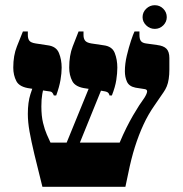

<svg xmlns="http://www.w3.org/2000/svg" viewBox="-20 -718 702 738"><path d="M143 0Q124 -75 112 -125.5Q100 -176 93.5 -212.5Q87 -249 87 -280Q87 -325 97 -356Q107 -387 119 -421L157 -407Q154 -401 150 -388.5Q146 -376 142.5 -356.5Q139 -337 139 -309Q139 -272 145.5 -245.5Q152 -219 160 -201Q168 -183 174 -170H440Q453 -201 466 -227Q479 -253 491.5 -274.5Q504 -296 515 -313L535 -342Q545 -358 545.5 -366.5Q546 -375 533 -376L501 -381Q476 -386 468 -404Q460 -422 460 -444Q460 -473 467.5 -504.5Q475 -536 483.5 -561.5Q492 -587 497 -597H516V-584Q516 -568 521.5 -560.5Q527 -553 541 -551L584 -545Q609 -542 620 -530.5Q631 -519 631 -495V-450Q631 -431 628.5 -414.5Q626 -398 621 -386Q616 -374 609 -364L574 -313Q550 -279 531.5 -239Q513 -199 498.5 -153Q484 -107 473 -52L462 0ZM213 -113 340 -424 387 -416 264 -113ZM187 -351Q184 -359 180 -363Q176 -367 161 -368L96 -378Q55 -383 43 -406Q31 -429 31 -458Q31 -505 45 -539.5Q59 -574 68 -597H87V-583Q87 -570 92.5 -562Q98 -554 117 -551L163 -544Q196 -540 206.5 -514.5Q217 -489 217 -458Q217 -437 212.5 -410.5Q208 -384 196 -351ZM401 -351Q399 -360 393 -363.5Q387 -367 371 -369L311 -378Q270 -383 258 -406Q246 -429 246 -458Q246 -505 259.5 -539.5Q273 -574 282 -597H301V-583Q301 -570 307 -562Q313 -554 331 -551L378 -544Q411 -540 421 -514.5Q431 -489 431 -458Q431 -437 427 -410.5Q423 -384 410 -351ZM575 -607Q556 -607 542 -620.5Q528 -634 528 -652Q528 -671 542 -684.5Q556 -698 575 -698Q594 -698 607.5 -684.5Q621 -671 621 -652Q621 -634 607.5 -620.5Q594 -607 575 -607Z"/></svg>

Font: Frank Ruhl Libre ExtraBold
Style: Regular
Weight: 800
Designer: Yanek Iontef
Foundry: Fontef
Version: Version 6.003;gftools[0.9.30]